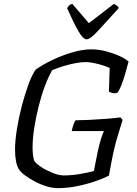

<svg xmlns="http://www.w3.org/2000/svg" viewBox="-20 -976 709 996"><path d="M280 0Q252 0 221 -9.5Q190 -19 161 -34.5Q132 -50 109.5 -66.5Q87 -83 78 -98Q58 -131 58 -200Q58 -245 67.5 -305Q77 -365 93 -426Q109 -487 127.5 -537.5Q146 -588 165 -615Q197 -638 247 -662.5Q297 -687 352 -703.5Q407 -720 454 -720Q491 -720 528 -710.5Q565 -701 596.5 -687Q628 -673 647 -657Q639 -626 629.5 -593Q620 -560 609.5 -533.5Q599 -507 589 -495Q574 -490 561.5 -494Q549 -498 545 -501L549 -623Q538 -629 515 -636.5Q492 -644 467 -649Q442 -654 425 -654Q402 -654 370 -648Q338 -642 306 -632Q274 -622 251 -612Q232 -580 213.5 -531Q195 -482 180.5 -424.5Q166 -367 157.5 -311.5Q149 -256 149 -212Q149 -166 158 -141Q169 -125 196 -108Q223 -91 254.5 -78.5Q286 -66 311 -66Q351 -66 395.5 -73.5Q440 -81 467 -89L488 -194Q495 -227 504 -255.5Q513 -284 519 -296H352Q356 -315 361.5 -330.5Q367 -346 372 -352Q398 -352 441 -354Q484 -356 529 -359.5Q574 -363 605 -367L616 -354Q607 -324 590 -268.5Q573 -213 559 -140L545 -65Q523 -53 479.5 -37.5Q436 -22 383.5 -11Q331 0 280 0ZM429 -772Q411 -772 386.5 -814.5Q362 -857 328 -934Q333 -941 338 -947Q343 -953 355 -956L441 -856L571 -956Q593 -945 596 -934Q528 -859 488 -815.5Q448 -772 429 -772Z"/></svg>

Font: Texturina Light
Style: Italic
Weight: 300
Italic angle: -11°
Designer: Guillermo Torres Carreño
Foundry: Omnibus-Type
Version: Version 1.002; ttfautohint (v1.8.3)